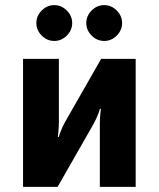

<svg xmlns="http://www.w3.org/2000/svg" viewBox="-20 -730 620 750"><path d="M241 -591Q220 -570 192 -570Q164 -570 143 -591Q122 -612 122 -640Q122 -668 143 -689Q164 -710 192 -710Q220 -710 241 -689Q262 -668 262 -640Q262 -612 241 -591ZM436 -591Q415 -570 387 -570Q359 -570 338 -591Q317 -612 317 -640Q317 -668 338 -689Q359 -710 387 -710Q415 -710 436 -689Q457 -668 457 -640Q457 -612 436 -591ZM70 0V-500H210V-255Q210 -236 208 -214L206 -195H210Q211 -203 216 -214Q225 -238 235 -255L375 -500H510V0H370V-245Q370 -264 372 -286L374 -305H370Q369 -297 364 -286Q358 -269 345 -245L205 0Z"/></svg>

Font: Scada
Style: Bold
Weight: 700
Designer: Jovanny Lemonad
Foundry: Jovanny Lemonad
Version: Version 4.100;PS 004.100;hotconv 1.0.88;makeotf.lib2.5.64775